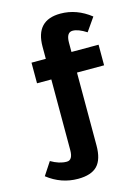

<svg xmlns="http://www.w3.org/2000/svg" viewBox="-144 -712 666 918"><g transform="rotate(-15 189.0 -252.5)"><path d="M125 -2.9V-352.1H54.2V-454.1H125V-514.2Q125 -645 248 -645Q328.1 -645 397 -590.8L351.1 -524.9Q311 -550.8 283.2 -550.8Q252.4 -550.8 252 -501V-454.1H386.2V-352.1H252V8.8Q252 77.6 221.9 108.9Q191.9 140.1 126 140.1Q43 140.1 -24.9 86.9L17.1 22.9Q58.1 46.9 94.2 46.9H95.2Q125 46.9 125 -2.9Z"/></g></svg>

Font: Tajawal
Style: Bold
Weight: 700
Designer: Boutros Fonts
Foundry: Created by Boutros International 2017
Version: Version 1.700